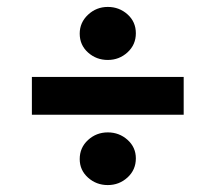

<svg xmlns="http://www.w3.org/2000/svg" viewBox="-20 -583 622 554"><path d="M291 -410Q258 -410 234 -431.5Q210 -453 210 -486Q210 -518 234 -540.5Q258 -563 291 -563Q324 -563 348 -541.5Q372 -520 372 -487Q372 -454 348 -432Q324 -410 291 -410ZM72 -252V-361H510V-252ZM291 -49Q258 -49 234 -70.5Q210 -92 210 -124Q210 -157 234 -179Q258 -201 291 -201Q324 -201 348 -179.5Q372 -158 372 -126Q372 -93 348 -71Q324 -49 291 -49Z"/></svg>

Font: Literata
Style: Bold
Weight: 700
Designer: Latin by Veronika Burian and Jose Scaglione. Greek by Irene Vlachou. Cyrillic by Vera Evstafieva.
Foundry: TypeTogether
Version: Version 3.103; ttfautohint (v1.8.4.7-5d5b);gftools[0.9.29]